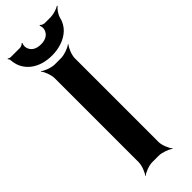

<svg xmlns="http://www.w3.org/2000/svg" viewBox="-343 -940 989 989"><g transform="rotate(-45 152.0 -445.5)"><path d="M212 -50V-661C212 -685 228 -722 240 -735L238 -737C225 -725 186 -711 162 -711H116C92 -711 55 -725 42 -737L40 -735C52 -722 66 -685 66 -661V-50C66 -26 52 11 40 24L42 26C55 14 92 0 116 0H162C186 0 225 14 238 26L240 24C228 11 212 -26 212 -50ZM140 -834C104 -834 80 -849 73 -878C71 -886 73 -902 77 -907L73 -909C70 -904 58 -898 50 -898H-18C-23 -898 -31 -902 -34 -904L-36 -901C-33 -899 -29 -893 -29 -888C-28 -871 -24 -854 -18 -840C6 -786 63 -753 140 -753C165 -753 189 -757 210 -764C257 -780 294 -811 306 -863C311 -882 328 -905 340 -914L338 -917C325 -908 294 -898 274 -898H230C222 -898 209 -904 206 -909L202 -907C206 -902 208 -886 206 -878C199 -849 175 -834 140 -834Z"/></g></svg>

Font: Asimov
Style: EdgeWide
Weight: 500
Designer: Google
Version: Version 2.000980: 2014